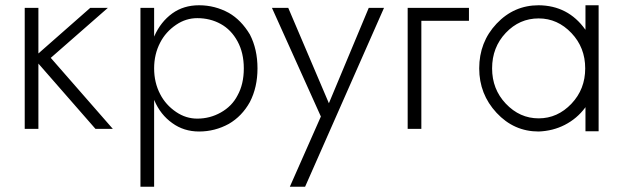

<svg xmlns="http://www.w3.org/2000/svg" viewBox="-20 -490 2360 730"><path d="M74 -460V0H126V-460ZM343 0H409L173 -270L390 -460H323L107 -270Z M566 220V-460H514V220ZM959 -230Q959 -303 930 -359Q897 -414 850 -441Q797 -470 737 -470Q678 -470 635 -439Q591 -407 567 -353Q542 -304 542 -230Q542 -157 567 -108Q590 -54 635 -22Q679 10 737 10Q797 10 850 -19Q900 -48 930 -102Q959 -158 959 -230ZM907 -230Q907 -170 883 -127Q862 -86 819 -62Q778 -39 730 -39Q687 -39 650 -64Q610 -91 589 -132Q566 -176 566 -230Q566 -284 589 -328Q610 -369 650 -396Q687 -421 730 -421Q779 -421 819 -399Q859 -377 883 -333Q907 -289 907 -230Z M1014 -460 1200 -47 1082 220H1140L1440 -460H1382L1219 -70L1243 -68L1076 -460Z M1582 0V-411H1763V-460H1530V0Z M2205 -81 2206 -83V9H2256V-470H2206V-377L2205 -378Q2140 -469 2028 -470Q1934 -470 1868 -400Q1802 -330 1802 -230Q1802 -132 1868 -61Q1934 10 2028 10Q2082 8 2127 -15Q2174 -39 2205 -81ZM2153 -96Q2100 -40 2028 -40Q1956 -40 1903 -96Q1851 -151 1851 -230Q1851 -310 1903 -365Q1955 -420 2028 -420Q2100 -420 2153 -364Q2205 -309 2205 -230Q2205 -151 2153 -96Z"/></svg>

Font: NM-font
Style: Light
Weight: 500
Designer: ""
Foundry: ""
Version: ""